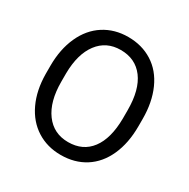

<svg xmlns="http://www.w3.org/2000/svg" viewBox="-164 -871 1015 1031"><g transform="rotate(30 344.0 -356.0)"><path d="M629.4 -332.5Q629.4 -228 594.2 -150.1Q559.1 -72.3 494.6 -31.2Q430.2 9.8 344.2 9.8Q260.3 9.8 195.3 -31.5Q130.4 -72.8 94.5 -149.2Q58.6 -225.6 57.6 -326.2V-377.4Q57.6 -480 93.3 -558.6Q128.9 -637.2 194.1 -679Q259.3 -720.7 343.3 -720.7Q428.7 -720.7 493.9 -679.4Q559.1 -638.2 594.2 -559.8Q629.4 -481.4 629.4 -377.4ZM536.1 -378.4Q536.1 -504.9 485.4 -572.5Q434.6 -640.1 343.3 -640.1Q254.4 -640.1 203.4 -572.5Q152.3 -504.9 150.9 -384.8V-332.5Q150.9 -210 202.4 -139.9Q253.9 -69.8 344.2 -69.8Q435.1 -69.8 484.9 -136Q534.7 -202.1 536.1 -325.7Z"/></g></svg>

Font: Roboto
Style: Regular
Weight: 400
Designer: Google
Version: Version 2.001047; 2015